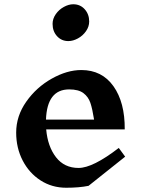

<svg xmlns="http://www.w3.org/2000/svg" viewBox="-20 -872 675 902"><path d="M396 1Q352 10 291 10Q224 10 170.5 -24.5Q117 -59 86.5 -118Q56 -177 56 -249Q56 -327 103.5 -394.5Q151 -462 223 -502.5Q295 -543 362 -543Q459 -543 513 -467Q567 -391 566 -264H197Q204 -184 243 -133.5Q282 -83 349 -83Q416 -83 538 -177L568 -136ZM196 -310H422Q414 -361 404.5 -389Q395 -417 372 -434.5Q349 -452 305 -452Q201 -452 196 -310ZM399 -771Q399 -747 384 -725.5Q369 -704 346 -691.5Q323 -679 301 -679Q269 -679 248 -702Q227 -725 227 -760Q227 -784 242 -805.5Q257 -827 280 -839.5Q303 -852 324 -852Q357 -852 378 -828.5Q399 -805 399 -771Z"/></svg>

Font: InknutAntiqua
Style: Medium
Weight: 500
Designer: Claus Eggers Srensen
Foundry: Claus Eggers Srensen
Version: Version 1.000; ttfautohint (v1.2) -l 7 -r 28 -G 50 -x 13 -D 